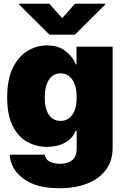

<svg xmlns="http://www.w3.org/2000/svg" viewBox="-20 -797 664 1033"><path d="M298.8 215.8Q175.8 215.8 106.7 165Q37.6 114.3 32.2 35.2H220.7Q225.1 61.5 247.8 72.8Q270.5 84 304.7 84Q342.8 84 367.7 65.4Q392.6 46.9 392.6 -1V-93.8H386.7Q371.1 -52.2 329.8 -29.5Q288.6 -6.8 233.4 -6.8Q175.3 -6.8 126.5 -33.9Q77.6 -61 48.1 -119.6Q18.6 -178.2 18.6 -272.5Q18.6 -371.6 49.6 -433.3Q80.6 -495.1 129.4 -523.9Q178.2 -552.7 232.4 -552.7Q293 -552.7 332.3 -522.5Q371.6 -492.2 387.7 -450.2H391.6V-545.9H585.9V-1Q585.9 67.9 550 116.5Q514.2 165 449.7 190.4Q385.3 215.8 298.8 215.8ZM305.7 -146.5Q346.2 -146.5 369.4 -179.9Q392.6 -213.4 392.6 -272.5Q392.6 -333.5 369.4 -367.9Q346.2 -402.3 305.7 -402.3Q265.6 -402.3 243.2 -367.9Q220.7 -333.5 220.7 -272.5Q220.7 -211.9 243.2 -179.2Q265.6 -146.5 305.7 -146.5ZM245.1 -777.3 314.5 -699.2 383.8 -777.3H545.9V-772.5L382.8 -610.4H246.1L83 -772.5V-777.3Z"/></svg>

Font: Inter Tight Black
Style: Regular
Weight: 900
Designer: Rasmus Andersson
Foundry: rsms
Version: Version 3.004; ttfautohint (v1.8.4.7-5d5b)